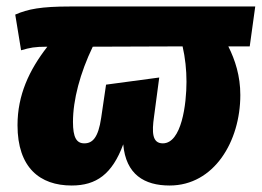

<svg xmlns="http://www.w3.org/2000/svg" viewBox="-20 -553 807 592"><path d="M767 -533H197C106 -533 66 -525 27 -508L45 -398C73 -406 86 -409 126 -409C70 -337 34 -260 34 -167C34 -36 103 19 201 19C277 19 326 -16 360 -108C368 -15 425 19 503 19C640 19 721 -117 721 -260C721 -319 705 -368 684 -410H750ZM555 -301C555 -232 540 -111 482 -111C449 -111 448 -145 455 -194L471 -314L307 -292L292 -190C283 -128 265 -111 240 -111C216 -111 205 -129 205 -177C205 -245 227 -328 266 -409L543 -410C551 -375 555 -338 555 -301Z"/></svg>

Font: Fira Sans ExtraBold
Style: Italic
Weight: 800
Italic angle: -8°
Designer: bBox Type GmbH & Carrois Corporate GbR & Edenspiekermann AG
Foundry: bBox Type GmbH & Carrois Corporate GbR & Edenspiekermann AG
Version: Version 4.301;PS 004.301;hotconv 1.0.88;makeotf.lib2.5.64775